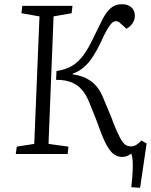

<svg xmlns="http://www.w3.org/2000/svg" viewBox="-20 -733 718 914"><path d="M249 -395Q292 -401 323 -419.5Q354 -438 378.5 -472Q403 -506 427 -558Q450 -606 468 -641Q486 -676 507.5 -694.5Q529 -713 560 -713Q589 -713 605.5 -698Q622 -683 622 -658Q622 -639 611 -622.5Q600 -606 582 -596L551 -624Q546 -629 541.5 -630.5Q537 -632 531 -632Q521 -632 511 -622Q501 -612 488.5 -590Q476 -568 460 -532Q442 -494 423 -464.5Q404 -435 381 -414.5Q358 -394 326 -382V-379Q363 -374 391 -360Q419 -346 439 -322.5Q459 -299 473 -263Q480 -246 487.5 -228Q495 -210 504 -189Q513 -168 522 -142Q539 -101 551 -78Q563 -55 575 -45.5Q587 -36 604 -36Q617 -36 629 -43.5Q641 -51 653 -64L678 -50L647 161L605 158Q610 112 611.5 81.5Q613 51 611.5 31Q610 11 605 -2Q596 5 585 9.5Q574 14 561 14Q540 14 522.5 1.5Q505 -11 489 -39.5Q473 -68 455 -117Q445 -146 436 -168Q427 -190 420 -208.5Q413 -227 406 -243Q391 -281 370.5 -305Q350 -329 320.5 -341Q291 -353 247 -353ZM168 -655 82 -670 86 -705H325L321 -670L235 -655L211 -48L306 -35L302 0H55L60 -35L143 -48Z"/></svg>

Font: Literata 24pt Light
Style: Italic
Weight: 300
Italic angle: -2°
Designer: Latin by Veronika Burian and Jose Scaglione. Greek by Irene Vlachou. Cyrillic by Vera Evstafieva
Foundry: TypeTogether
Version: Version 3.103;gftools[0.9.29]